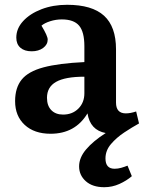

<svg xmlns="http://www.w3.org/2000/svg" viewBox="-20 -544 602 801"><path d="M415 237Q366 237 338 212Q310 187 310 150Q310 114 339 79.5Q368 45 421 11Q356 -1 345 -71Q294 14 191 14Q123 14 83 -23Q43 -60 43 -122Q43 -178 70.5 -212Q98 -246 161.5 -263Q225 -280 332 -285V-351Q332 -411 310 -437Q288 -463 238 -463Q213 -463 189.5 -455.5Q166 -448 153 -437Q179 -394 179 -379Q179 -358 160 -344Q141 -330 112 -330Q82 -330 65 -345Q48 -360 48 -387Q48 -425 76.5 -456Q105 -487 153 -505.5Q201 -524 260 -524Q364 -524 414 -478.5Q464 -433 464 -338V-116Q464 -71 505 -71Q524 -71 548 -79L560 -29Q531 -13 498.5 8.5Q466 30 443 57Q420 84 420 117Q420 160 458 160Q472 160 486 156Q500 152 512 147L530 191Q508 210 478 223.5Q448 237 415 237ZM243 -66Q282 -66 307 -91Q332 -116 332 -155V-224Q252 -224 214 -202.5Q176 -181 176 -136Q176 -103 194 -84.5Q212 -66 243 -66Z"/></svg>

Font: Literata SemiBold
Style: Regular
Weight: 600
Designer: Latin by Veronika Burian and Jose Scaglione. Greek by Irene Vlachou. Cyrillic by Vera Evstafieva.
Foundry: TypeTogether
Version: Version 3.103; ttfautohint (v1.8.4.7-5d5b);gftools[0.9.29]